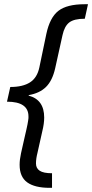

<svg xmlns="http://www.w3.org/2000/svg" viewBox="-20 -734 438 912"><path d="M227.1 158.2H215.8Q145 158.2 109.1 132.1Q73.2 106 73.2 48.8Q73.2 24.4 79.8 -5.9Q86.4 -36.1 91.6 -58.3Q96.7 -80.6 99.1 -91.3Q101.6 -102.1 105.5 -119.1Q109.4 -136.2 110.4 -142.1Q111.3 -147.9 113.5 -159.9Q115.7 -171.9 115.2 -172.9Q114.7 -173.8 115.2 -181.2Q115.2 -251 13.2 -251L28.8 -320.8Q88.4 -320.8 122.6 -342.8Q156.7 -364.7 167 -414.1L200.2 -573.2Q216.8 -650.9 257.3 -682.4Q297.9 -713.9 381.8 -713.9H397.9L382.8 -645Q331.5 -645 308.8 -627.2Q286.1 -609.4 276.9 -566.9L242.2 -410.2Q229 -351.1 198.5 -321Q168 -291 116.2 -282.2V-279.8Q189.9 -260.3 189.9 -175.8Q189.9 -147 181.2 -111.8L158.2 -8.8Q150.9 19.5 150.9 42.5Q150.9 65.4 168.7 77.1Q186.5 88.9 227.1 88.9Z"/></svg>

Font: Open Sans Hebrew
Style: Italic
Weight: 400
Italic angle: -12°
Foundry: Ascender Corporation, Yanek Iontef
Version: Version 2.001;PS 002.001;hotconv 1.0.70;makeotf.lib2.5.58329